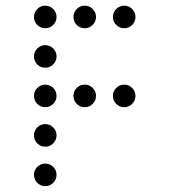

<svg xmlns="http://www.w3.org/2000/svg" viewBox="-20 -674 587 665"><path d="M175.8 -615.2Q175.8 -599.1 164.3 -587.6Q152.8 -576.2 136.7 -576.2Q120.6 -576.2 109.1 -587.6Q97.7 -599.1 97.7 -615.2Q97.7 -631.3 109.1 -642.8Q120.6 -654.3 136.7 -654.3Q152.8 -654.3 164.3 -642.8Q175.8 -631.3 175.8 -615.2ZM312.5 -615.2Q312.5 -599.1 301 -587.6Q289.6 -576.2 273.4 -576.2Q257.3 -576.2 245.8 -587.6Q234.4 -599.1 234.4 -615.2Q234.4 -631.3 245.8 -642.8Q257.3 -654.3 273.4 -654.3Q289.6 -654.3 301 -642.8Q312.5 -631.3 312.5 -615.2ZM449.2 -615.2Q449.2 -599.1 437.7 -587.6Q426.3 -576.2 410.2 -576.2Q394 -576.2 382.6 -587.6Q371.1 -599.1 371.1 -615.2Q371.1 -631.3 382.6 -642.8Q394 -654.3 410.2 -654.3Q426.3 -654.3 437.7 -642.8Q449.2 -631.3 449.2 -615.2ZM175.8 -478.5Q175.8 -462.4 164.3 -450.9Q152.8 -439.5 136.7 -439.5Q120.6 -439.5 109.1 -450.9Q97.7 -462.4 97.7 -478.5Q97.7 -494.6 109.1 -506.1Q120.6 -517.6 136.7 -517.6Q152.8 -517.6 164.3 -506.1Q175.8 -494.6 175.8 -478.5ZM175.8 -341.8Q175.8 -325.7 164.3 -314.2Q152.8 -302.7 136.7 -302.7Q120.6 -302.7 109.1 -314.2Q97.7 -325.7 97.7 -341.8Q97.7 -357.9 109.1 -369.4Q120.6 -380.9 136.7 -380.9Q152.8 -380.9 164.3 -369.4Q175.8 -357.9 175.8 -341.8ZM312.5 -341.8Q312.5 -325.7 301 -314.2Q289.6 -302.7 273.4 -302.7Q257.3 -302.7 245.8 -314.2Q234.4 -325.7 234.4 -341.8Q234.4 -357.9 245.8 -369.4Q257.3 -380.9 273.4 -380.9Q289.6 -380.9 301 -369.4Q312.5 -357.9 312.5 -341.8ZM449.2 -341.8Q449.2 -325.7 437.7 -314.2Q426.3 -302.7 410.2 -302.7Q394 -302.7 382.6 -314.2Q371.1 -325.7 371.1 -341.8Q371.1 -357.9 382.6 -369.4Q394 -380.9 410.2 -380.9Q426.3 -380.9 437.7 -369.4Q449.2 -357.9 449.2 -341.8ZM175.8 -205.1Q175.8 -189 164.3 -177.5Q152.8 -166 136.7 -166Q120.6 -166 109.1 -177.5Q97.7 -189 97.7 -205.1Q97.7 -221.2 109.1 -232.7Q120.6 -244.1 136.7 -244.1Q152.8 -244.1 164.3 -232.7Q175.8 -221.2 175.8 -205.1ZM175.8 -68.4Q175.8 -52.2 164.3 -40.8Q152.8 -29.3 136.7 -29.3Q120.6 -29.3 109.1 -40.8Q97.7 -52.2 97.7 -68.4Q97.7 -84.5 109.1 -95.9Q120.6 -107.4 136.7 -107.4Q152.8 -107.4 164.3 -95.9Q175.8 -84.5 175.8 -68.4Z"/></svg>

Font: DatDot Light
Style: Regular
Weight: 300
Designer: GGBot
Version: 1.00